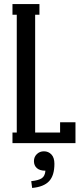

<svg xmlns="http://www.w3.org/2000/svg" viewBox="-20 -700 406 939"><path d="M349.1 0H41V-51.8H62V-627.9H41V-680.2H172.9V-627.9H151.9V-51.8H273.9V-102.1H349.1ZM137.2 219.2 132.8 186Q169.4 182.1 184.8 171.4Q200.2 160.6 202.1 134.8Q174.3 134.8 160.2 122.1Q146 109.4 146 87.9Q146 67.4 160.2 53.7Q174.3 40 194.8 40Q216.8 40 231.4 55.4Q246.1 70.8 246.1 101.1Q246.1 158.2 220.2 186Q194.3 213.9 137.2 219.2Z"/></svg>

Font: Margherita Semibold
Style: Regular
Weight: 600
Designer: James Puckett
Foundry: Dunwich Type Founders
Version: Version 1.008;hotconv 1.0.109;makeotfexe 2.5.65596